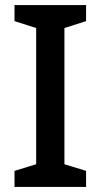

<svg xmlns="http://www.w3.org/2000/svg" viewBox="-20 -734 396 754"><path d="M318 0V-63L233 -89V-624L318 -651V-714H37V-651L122 -624V-89L37 -63V0Z"/></svg>

Font: Noto Sans Lisu Medium
Style: Regular
Weight: 500
Designer: Monotype Design Team. David Williams.
Foundry: Monotype Imaging Inc.
Version: Version 2.102